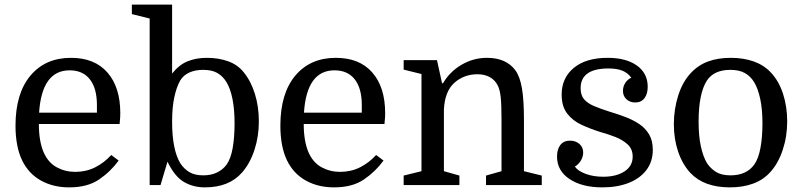

<svg xmlns="http://www.w3.org/2000/svg" viewBox="-20 -800 3469 830"><path d="M497 -264H148Q148 -191 168 -143Q188 -97 225 -77Q262 -57 305 -57Q352 -57 391 -76.5Q430 -96 461 -130L493 -106Q458 -58 408 -24Q358 10 279 10Q210 10 157 -19.5Q104 -49 76 -106Q61 -137 54 -175Q47 -213 47 -256Q47 -396 111.5 -473Q176 -550 287 -550Q389 -550 444.5 -486.5Q500 -423 500 -311Q500 -301 499.5 -292.5Q499 -284 497 -264ZM281 -496Q161 -496 149 -313H399V-346Q399 -418 368.5 -457Q338 -496 281 -496Z M1099 -275Q1099 -210 1080 -152Q1061 -94 1027 -55Q971 10 866 10Q815 10 775 -13.5Q735 -37 704 -101L674 0H627V-720L550 -739V-780H724V-482Q754 -520 791 -535Q828 -550 874 -550Q925 -550 966.5 -535Q1008 -520 1034 -487Q1065 -449 1082 -394Q1099 -339 1099 -275ZM724 -274Q724 -213 733 -168Q742 -123 759 -95Q775 -70 798.5 -56Q822 -42 859 -42Q893 -42 918.5 -54.5Q944 -67 960 -89Q978 -115 986 -161Q994 -207 994 -267Q994 -327 985 -372Q976 -417 959 -445Q943 -471 919.5 -484.5Q896 -498 858 -498Q824 -498 798.5 -486.5Q773 -475 759 -452Q743 -424 733.5 -379.5Q724 -335 724 -274Z M1642 -264H1293Q1293 -191 1313 -143Q1333 -97 1370 -77Q1407 -57 1450 -57Q1497 -57 1536 -76.5Q1575 -96 1606 -130L1638 -106Q1603 -58 1553 -24Q1503 10 1424 10Q1355 10 1302 -19.5Q1249 -49 1221 -106Q1206 -137 1199 -175Q1192 -213 1192 -256Q1192 -396 1256.5 -473Q1321 -550 1432 -550Q1534 -550 1589.5 -486.5Q1645 -423 1645 -311Q1645 -301 1644.5 -292.5Q1644 -284 1642 -264ZM1426 -496Q1306 -496 1294 -313H1544V-346Q1544 -418 1513.5 -457Q1483 -496 1426 -496Z M1802 -60V-480L1725 -499V-540H1869L1891 -440H1895Q1925 -491 1976 -520.5Q2027 -550 2085 -550Q2168 -550 2208 -496Q2228 -468 2236.5 -417.5Q2245 -367 2245 -281V-60L2322 -41V0H2081V-41L2148 -60V-283Q2148 -348 2144.5 -380Q2141 -412 2132 -430Q2120 -454 2097.5 -466.5Q2075 -479 2044 -479Q1986 -479 1944 -442Q1903 -405 1899 -327V-60L1966 -41V0H1725V-41Z M2588 -36Q2644 -36 2679.5 -59Q2715 -82 2715 -123Q2715 -156 2693 -176Q2671 -196 2638.5 -208.5Q2606 -221 2573 -230Q2532 -243 2494 -260.5Q2456 -278 2432 -309Q2408 -340 2408 -391Q2408 -463 2460.5 -506.5Q2513 -550 2607 -550Q2687 -550 2733.5 -516.5Q2780 -483 2780 -425Q2780 -394 2766 -375.5Q2752 -357 2726 -357Q2703 -357 2688 -371Q2673 -385 2673 -407Q2673 -426 2683 -441.5Q2693 -457 2709 -464Q2694 -485 2670.5 -494.5Q2647 -504 2610 -504Q2550 -504 2520 -482.5Q2490 -461 2490 -419Q2490 -389 2504.5 -371.5Q2519 -354 2547 -342Q2575 -330 2616 -317Q2650 -307 2683 -294.5Q2716 -282 2743 -264Q2770 -246 2786 -219Q2802 -192 2802 -152Q2802 -101 2774 -64.5Q2746 -28 2697 -9Q2648 10 2584 10Q2496 10 2442 -26Q2388 -62 2388 -123Q2388 -155 2402.5 -173.5Q2417 -192 2444 -192Q2468 -192 2484.5 -178Q2501 -164 2501 -141Q2501 -122 2490.5 -105Q2480 -88 2465 -80Q2478 -61 2511.5 -48.5Q2545 -36 2588 -36Z M3383 -275Q3383 -210 3363.5 -151.5Q3344 -93 3309 -55Q3279 -22 3235 -6Q3191 10 3135 10Q3080 10 3037 -5.5Q2994 -21 2964 -53Q2930 -90 2911.5 -144.5Q2893 -199 2893 -263Q2893 -328 2912 -387.5Q2931 -447 2967 -485Q2999 -519 3041.5 -534.5Q3084 -550 3139 -550Q3194 -550 3238 -534.5Q3282 -519 3312 -487Q3347 -450 3365 -394.5Q3383 -339 3383 -275ZM3000 -274Q3000 -213 3009.5 -168.5Q3019 -124 3036 -95Q3053 -70 3076.5 -56Q3100 -42 3138 -42Q3207 -42 3241 -89Q3259 -115 3267.5 -161Q3276 -207 3276 -267Q3276 -327 3266.5 -372Q3257 -417 3240 -445Q3224 -471 3199.5 -484.5Q3175 -498 3137 -498Q3067 -498 3036 -452Q3000 -396 3000 -274Z"/></svg>

Font: Domine
Style: Regular
Weight: 400
Designer: Pablo Impallari, Rodrigo Fuenzalida, Brenda Gallo
Foundry: Pablo Impallari, Rodrigo Fuenzalida, Brenda Gallo
Version: Version 2.000;September 19, 2022;FontCreator 14.0.0.2877 64-